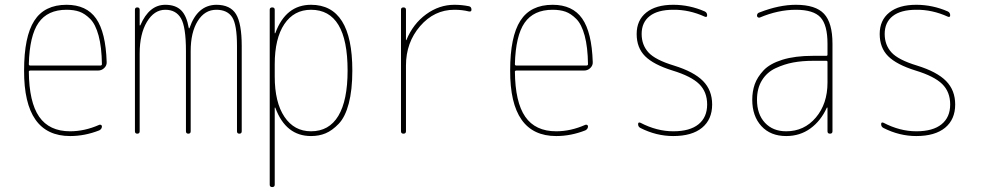

<svg xmlns="http://www.w3.org/2000/svg" viewBox="-20 -550 4040 790"><path d="M253.9 -509.8Q175.8 -509.8 138.7 -456.5Q101.6 -403.3 98.6 -286.1Q98.6 -280.3 104.5 -280.3H392.6Q398.4 -280.3 399.4 -285.2Q398.4 -356.4 385.7 -403.3Q373 -450.2 351.1 -472.2Q329.1 -494.1 306.6 -502Q284.2 -509.8 253.9 -509.8ZM268.6 9.8Q78.1 9.8 79.1 -259.8Q79.1 -399.4 121.1 -464.8Q163.1 -530.3 253.9 -530.3Q335.9 -530.3 375.5 -473.6Q415 -417 418.9 -294.9Q419.9 -281.2 409.2 -270.5Q398.4 -259.8 383.8 -259.8H104.5Q99.6 -259.8 98.6 -255.9Q99.6 -129.9 141.1 -69.8Q182.6 -9.8 268.6 -9.8Q328.1 -9.8 387.7 -36.1Q391.6 -38.1 395.5 -36.1Q399.4 -34.2 399.4 -30.3Q399.4 -19.5 388.7 -13.7Q329.1 9.8 268.6 9.8Z M535.2 -9.8V-509.8Q535.2 -519.5 544.9 -519.5Q554.7 -519.5 554.7 -509.8V-446.3Q554.7 -445.3 555.7 -445.3Q557.6 -445.3 557.6 -446.3Q593.8 -530.3 660.2 -530.3Q702.1 -530.3 725.1 -507.8Q748 -485.4 756.8 -434.6Q756.8 -433.6 757.8 -433.6Q759.8 -433.6 759.8 -434.6Q792 -529.3 870.1 -530.3Q927.7 -530.3 951.2 -491.7Q974.6 -453.1 974.6 -360.4V-9.8Q974.6 0 964.8 0Q955.1 0 955.1 -9.8V-360.4Q955.1 -449.2 935.1 -479.5Q915 -509.8 870.1 -509.8Q822.3 -509.8 793.5 -463.4Q764.6 -417 764.6 -339.8V-9.8Q764.6 0 754.9 0Q745.1 0 745.1 -9.8V-339.8Q745.1 -439.5 724.6 -474.6Q704.1 -509.8 660.2 -509.8Q614.3 -509.8 584.5 -460Q554.7 -410.2 554.7 -330.1V-9.8Q554.7 0 544.9 0Q535.2 0 535.2 -9.8Z M1110.4 -285.2V-235.4Q1110.4 -128.9 1150.4 -69.3Q1190.4 -9.8 1259.8 -9.8Q1334 -9.8 1372.1 -73.2Q1410.2 -136.7 1410.2 -259.8Q1410.2 -509.8 1259.8 -509.8Q1189.5 -509.8 1149.9 -450.7Q1110.4 -391.6 1110.4 -285.2ZM1089.8 210V-509.8Q1089.8 -519.5 1100.1 -519.5Q1110.4 -519.5 1110.4 -509.8V-414.1Q1110.4 -413.1 1111.3 -413.1Q1113.3 -413.1 1113.3 -415Q1156.2 -530.3 1259.8 -530.3Q1429.7 -530.3 1429.7 -259.8Q1429.7 -179.7 1415 -124Q1400.4 -68.4 1373.5 -40.5Q1346.7 -12.7 1319.8 -1.5Q1293 9.8 1259.8 9.8Q1156.2 9.8 1113.3 -105.5Q1113.3 -107.4 1111.3 -107.4Q1110.4 -107.4 1110.4 -106.4V210Q1110.4 219.7 1100.1 219.7Q1089.8 219.7 1089.8 210Z M1629.9 -9.8V-509.8Q1629.9 -519.5 1640.1 -519.5Q1650.4 -519.5 1650.4 -509.8V-385.7Q1650.4 -384.8 1651.4 -384.8Q1652.3 -384.8 1652.3 -385.7Q1679.7 -452.1 1733.4 -491.2Q1787.1 -530.3 1849.6 -530.3Q1879.9 -530.3 1909.2 -524.4Q1919.9 -522.5 1919.9 -509.8Q1919.9 -501 1909.2 -502.9Q1881.8 -509.8 1849.6 -509.8Q1766.6 -509.8 1708.5 -442.4Q1650.4 -375 1650.4 -280.3V-9.8Q1650.4 0 1640.1 0Q1629.9 0 1629.9 -9.8Z M2253.9 -509.8Q2175.8 -509.8 2138.7 -456.5Q2101.6 -403.3 2098.6 -286.1Q2098.6 -280.3 2104.5 -280.3H2392.6Q2398.4 -280.3 2399.4 -285.2Q2398.4 -356.4 2385.7 -403.3Q2373 -450.2 2351.1 -472.2Q2329.1 -494.1 2306.6 -502Q2284.2 -509.8 2253.9 -509.8ZM2268.6 9.8Q2078.1 9.8 2079.1 -259.8Q2079.1 -399.4 2121.1 -464.8Q2163.1 -530.3 2253.9 -530.3Q2335.9 -530.3 2375.5 -473.6Q2415 -417 2418.9 -294.9Q2419.9 -281.2 2409.2 -270.5Q2398.4 -259.8 2383.8 -259.8H2104.5Q2099.6 -259.8 2098.6 -255.9Q2099.6 -129.9 2141.1 -69.8Q2182.6 -9.8 2268.6 -9.8Q2328.1 -9.8 2387.7 -36.1Q2391.6 -38.1 2395.5 -36.1Q2399.4 -34.2 2399.4 -30.3Q2399.4 -19.5 2388.7 -13.7Q2329.1 9.8 2268.6 9.8Z M2747.1 -259.8Q2668.9 -284.2 2634.3 -318.8Q2599.6 -353.5 2599.6 -410.2Q2599.6 -466.8 2639.2 -498.5Q2678.7 -530.3 2750 -530.3Q2817.4 -530.3 2879.9 -502.9Q2889.6 -498 2889.6 -487.3Q2889.6 -477.5 2879.9 -481.4Q2815.4 -510.7 2750 -509.8Q2686.5 -509.8 2653.3 -483.9Q2620.1 -458 2620.1 -410.2Q2620.1 -365.2 2647.9 -334.5Q2675.8 -303.7 2752.9 -280.3Q2835 -254.9 2872.6 -216.8Q2910.2 -178.7 2910.2 -120.1Q2910.2 -58.6 2868.7 -24.4Q2827.1 9.8 2750 9.8Q2680.7 9.8 2615.2 -23.4Q2605.5 -28.3 2605.5 -39.1Q2605.5 -48.8 2615.2 -44.9Q2682.6 -9.8 2750.5 -9.8Q2818.4 -9.8 2854 -38.6Q2889.6 -67.4 2889.6 -120.1Q2889.6 -171.9 2856.9 -204.1Q2824.2 -236.3 2747.1 -259.8Z M3384.8 -210V-294.9Q3384.8 -299.8 3379.9 -299.8H3325.2Q3281.2 -299.8 3244.1 -293Q3207 -286.1 3171.4 -269.5Q3135.7 -252.9 3115.2 -219.7Q3094.7 -186.5 3094.7 -139.6Q3094.7 -80.1 3127.4 -44.9Q3160.2 -9.8 3214.8 -9.8Q3289.1 -9.8 3336.9 -66.4Q3384.8 -123 3384.8 -210ZM3379.9 -320.3Q3384.8 -320.3 3384.8 -325.2V-370.1Q3384.8 -447.3 3356 -478.5Q3327.1 -509.8 3254.9 -509.8Q3181.6 -509.8 3105.5 -477.5Q3101.6 -476.6 3098.1 -479Q3094.7 -481.4 3094.7 -485.4Q3094.7 -496.1 3105.5 -499Q3185.5 -530.3 3254.9 -530.3Q3335.9 -530.3 3370.6 -493.2Q3405.3 -456.1 3405.3 -370.1V-9.8Q3405.3 0 3395 0Q3384.8 0 3384.8 -9.8V-106.4Q3384.8 -107.4 3383.8 -107.4Q3381.8 -107.4 3381.8 -106.4Q3357.4 -52.7 3314.5 -21.5Q3271.5 9.8 3214.8 9.8Q3150.4 9.8 3112.8 -31.2Q3075.2 -72.3 3075.2 -139.6Q3075.2 -173.8 3085.4 -203.1Q3095.7 -232.4 3121.6 -260.3Q3147.5 -288.1 3199.2 -304.2Q3251 -320.3 3325.2 -320.3Z M3747.1 -259.8Q3668.9 -284.2 3634.3 -318.8Q3599.6 -353.5 3599.6 -410.2Q3599.6 -466.8 3639.2 -498.5Q3678.7 -530.3 3750 -530.3Q3817.4 -530.3 3879.9 -502.9Q3889.6 -498 3889.6 -487.3Q3889.6 -477.5 3879.9 -481.4Q3815.4 -510.7 3750 -509.8Q3686.5 -509.8 3653.3 -483.9Q3620.1 -458 3620.1 -410.2Q3620.1 -365.2 3647.9 -334.5Q3675.8 -303.7 3752.9 -280.3Q3835 -254.9 3872.6 -216.8Q3910.2 -178.7 3910.2 -120.1Q3910.2 -58.6 3868.7 -24.4Q3827.1 9.8 3750 9.8Q3680.7 9.8 3615.2 -23.4Q3605.5 -28.3 3605.5 -39.1Q3605.5 -48.8 3615.2 -44.9Q3682.6 -9.8 3750.5 -9.8Q3818.4 -9.8 3854 -38.6Q3889.6 -67.4 3889.6 -120.1Q3889.6 -171.9 3856.9 -204.1Q3824.2 -236.3 3747.1 -259.8Z"/></svg>

Font: Rounded Mgen+ 1m thin
Style: Regular
Weight: 100
Designer: [Source Han Sans]
Ryoko NISHIZUKA  (kana & ideographs); Paul D. Hunt (Latin, Greek & Cyrillic); Wenlong ZHANG  (bopomofo
Version: Version 1.059.20150602